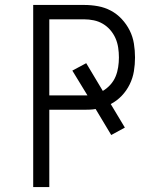

<svg xmlns="http://www.w3.org/2000/svg" viewBox="-20 -755 640 775"><path d="M114 0V-735H320Q348 -735 375.5 -730Q403 -725 427.5 -712Q452 -699 471.5 -678Q491 -657 503.5 -632Q516 -607 520.5 -579Q525 -551 525 -523Q525 -495 520.5 -467.5Q516 -440 503.5 -414.5Q491 -389 471.5 -368.5Q452 -348 427 -335L484 -240L429 -210L366 -315Q355 -313 343 -312.5Q331 -312 320 -312H179V0ZM179 -370H320Q323 -370 326 -370Q329 -370 333 -370L272 -470L328 -500L395 -388Q412 -398 425.5 -413Q439 -428 446.5 -446Q454 -464 457 -484Q460 -504 460 -523Q460 -543 457 -563Q454 -583 446 -601Q438 -619 425 -634Q412 -649 395 -659Q378 -669 358.5 -673Q339 -677 320 -677H179Z"/></svg>

Font: Iosevka Custom Light Extended
Style: Regular
Weight: 300
Width: 7
Monospace: yes
Designer: Belleve Invis
Foundry: Belleve Invis
Version: Version 11.2.4; ttfautohint (v1.8.4)